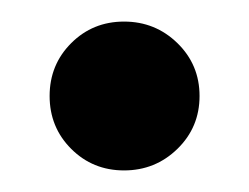

<svg xmlns="http://www.w3.org/2000/svg" viewBox="-20 -401 231 178"><path d="M95 -381Q66 -381 46 -361Q26 -341 26 -312Q26 -283 46 -263Q66 -243 95 -243Q124 -243 144.5 -263Q165 -283 165 -312Q165 -341 144.5 -361Q124 -381 95 -381Z"/></svg>

Font: Advent Pro ExtraBold
Style: Regular
Weight: 800
Designer: VivaRado, Andreas Kalpakidis
Foundry: VivaRado, Andreas Kalpakidis
Version: Version 3.000